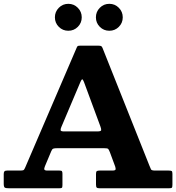

<svg xmlns="http://www.w3.org/2000/svg" viewBox="-20 -1010 945 1030"><path d="M566.5 -845Q536.5 -845 515.5 -866Q494.5 -887 494.5 -917Q494.5 -947 515.5 -968.2Q536.5 -989.5 566.5 -989.5Q596.5 -989.5 617.5 -968.2Q638.5 -947 638.5 -917Q638.5 -887 617.5 -866Q596.5 -845 566.5 -845ZM346.5 -845Q316.5 -845 295.5 -866Q274.5 -887 274.5 -917Q274.5 -947 295.5 -968.2Q316.5 -989.5 346.5 -989.5Q376.5 -989.5 397.5 -968.2Q418.5 -947 418.5 -917Q418.5 -887 397.5 -866Q376.5 -845 346.5 -845ZM0 -25V-76.5Q0 -86.5 3.8 -90.8Q7.5 -95 18.5 -95H91.5Q105.5 -95 109 -100Q112.5 -105 116.5 -114.5L391.5 -754.5Q394.5 -762 398 -763.5Q401.5 -765 412.5 -765H507.5Q519.5 -765 523.5 -762.2Q527.5 -759.5 530.5 -751.5L781.5 -121.5Q787 -108 790 -101.5Q793 -95 812.5 -95H885Q896.5 -95 900.8 -92.5Q905 -90 905 -77.5V-20Q905 -6.5 902 -3.2Q899 0 886 0H515Q502.5 0 498.8 -3.8Q495 -7.5 495 -20.5V-76.5Q495 -88.5 499 -91.8Q503 -95 515 -95H581.5Q598 -95 599.8 -100.2Q601.5 -105.5 598 -116.5L569.5 -193.5Q564 -207 560.5 -211Q557 -215 538 -215H287.5Q271.5 -215 265.5 -212.5Q259.5 -210 255 -199L221 -118Q216 -106 218 -100.5Q220 -95 235 -95H299Q309.5 -95 312.2 -91.5Q315 -88 315 -77.5V-17.5Q315 -5 311.8 -2.5Q308.5 0 297 0H29Q11.5 0 5.8 -3.5Q0 -7 0 -25ZM411.5 -570.5 309 -328.5Q304.5 -318 305.2 -311.5Q306 -305 323 -305H502Q522 -305 522.8 -311.8Q523.5 -318.5 518.5 -332L430.5 -570Q424.5 -586 420.5 -584.2Q416.5 -582.5 411.5 -570.5Z"/></svg>

Font: Besley*
Style: Bold
Weight: 700
Designer: Owen Earl
Foundry: indestructible type*
Version: Version 2.000; ttfautohint (v1.8.3)